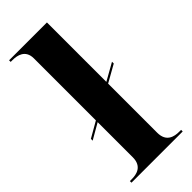

<svg xmlns="http://www.w3.org/2000/svg" viewBox="-245 -801 843 843"><g transform="rotate(-45 176.0 -380.0)"><path d="M17 0H335V-10H323C294 -10 252 -18 252 -75V-380L332 -425V-436L252 -391V-760H17V-750H29C57 -750 100 -742 100 -689V-304L27 -262V-251L100 -293V-75C100 -18 58 -10 29 -10H17Z"/></g></svg>

Font: Noto Serif Display
Style: Bold
Weight: 700
Designer: Monotype Design Team
Foundry: Monotype Imaging Inc.
Version: Version 2.009